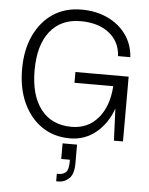

<svg xmlns="http://www.w3.org/2000/svg" viewBox="-59 -708 769 992"><g transform="rotate(5 325.0 -212.5)"><path d="M44 -327Q44 -427 79 -502Q114 -577 176.5 -618.5Q239 -660 324 -660Q399 -660 459 -632Q519 -604 555 -554Q591 -504 596 -437H532Q528 -512 472 -556Q416 -600 324 -600Q222 -600 165.5 -528.5Q109 -457 109 -327Q109 -196 165.5 -124Q222 -52 324 -52Q409 -52 461.5 -113.5Q514 -175 521 -280H320V-336H596V0H549L542 -166Q514 -87 456 -39.5Q398 8 321 8Q238 8 176 -34Q114 -76 79 -151.5Q44 -227 44 -327ZM286 37H361V134Q361 190 337 212.5Q313 235 285 235H270V196H281Q303 196 317 182.5Q331 169 331 128V118H286Z"/></g></svg>

Font: Overused Grotesk Book
Style: Regular
Weight: 350
Version: Version 0.003